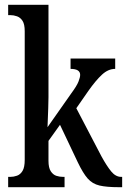

<svg xmlns="http://www.w3.org/2000/svg" viewBox="-20 -780 529 800"><path d="M14 0V-43H23Q37 -43 51 -48Q65 -53 74 -68Q83 -83 83 -114V-650Q83 -679 74 -693Q65 -707 51 -712Q37 -717 23 -717H14V-760H182V-375Q182 -358 181 -329.5Q180 -301 179 -277Q178 -253 178 -250L277 -391Q300 -422 307 -440Q314 -458 314 -468Q314 -493 274 -493V-536H460V-493Q431 -493 405 -469Q379 -445 348 -401L298 -329L403 -128Q425 -88 443.5 -65.5Q462 -43 485 -43H489V0H477Q424 0 394.5 -7Q365 -14 345.5 -36Q326 -58 304 -104L230 -260L182 -193V-110Q182 -81 191.5 -66.5Q201 -52 214.5 -47.5Q228 -43 243 -43H249V0Z"/></svg>

Font: Noto Serif Myanmar ExtraCondensed Medium
Style: Regular
Weight: 500
Width: 2
Designer: Ben Mitchell and the Monotype Design Team
Foundry: Monotype Imaging Inc.
Version: Version 2.106; ttfautohint (v1.8.4.7-5d5b)